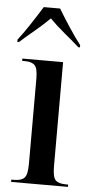

<svg xmlns="http://www.w3.org/2000/svg" viewBox="-66 -799 396 831"><g transform="rotate(5 132.5 -383.0)"><path d="M15 0H262V-10H252Q220 -10 207 -23.5Q194 -37 194 -83V-536H17V-526H29Q59 -526 72 -512.5Q85 -499 85 -454V-84Q85 -38 72 -24Q59 -10 27 -10H15ZM-11 -606H-4Q25 -632 60.5 -661.5Q96 -691 125 -720Q153 -691 189 -661.5Q225 -632 254 -606H261V-616Q239 -644 210 -688Q181 -732 161 -766H90Q69 -732 40 -688Q11 -644 -11 -616Z"/></g></svg>

Font: Noto Serif Display Condensed Semi
Style: Regular
Weight: 600
Width: 3
Designer: Monotype Design Team
Foundry: Monotype Imaging Inc.
Version: Version 1.900